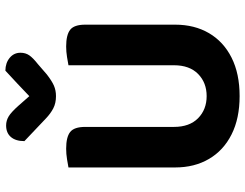

<svg xmlns="http://www.w3.org/2000/svg" viewBox="-117 -760 894 700"><g transform="rotate(-90 330.0 -410.0)"><path d="M329.7 16.6Q248.3 16.6 190 -12.7Q131.6 -42 100.6 -95Q69.5 -148 69.5 -218.5V-285.6H217.3V-222.7Q217.3 -166.1 249 -134.8Q280.7 -103.6 329.7 -103.6Q378.6 -103.6 410.4 -134.8Q442.1 -166.1 442.1 -222.7V-285.6H590.1V-218.5Q590.1 -148 559.1 -95Q528 -42 469.7 -12.7Q411.4 16.6 329.7 16.6ZM217.3 -254.6H69.5V-607.4Q79.5 -609.4 99.2 -612.6Q119 -615.8 138.1 -615.8Q180 -615.8 198.6 -601.3Q217.3 -586.8 217.3 -546.2ZM590.1 -253.1H442.1V-607.4Q452 -609.4 471.8 -612.6Q491.5 -615.8 510.6 -615.8Q552.5 -615.8 571.3 -601.3Q590.1 -586.8 590.1 -546.2ZM329.4 -750.1Q352.1 -771.7 375.8 -794.2Q399.5 -816.8 422.4 -837.4Q450.3 -837.1 469 -821.8Q487.7 -806.4 487.7 -782.4Q487.7 -764 478.4 -750.4Q469.1 -736.8 446.1 -718.7L408.8 -686.4Q385 -667.9 367.8 -660.4Q350.5 -652.9 329.4 -652.9Q303.8 -652.9 284.8 -662.8Q265.9 -672.7 248.5 -689.3L165.5 -768Q165.5 -799.8 180.5 -817.3Q195.5 -834.7 222.6 -834.7Q240 -834.7 255.5 -825.5Q270.9 -816.3 294.6 -789.7Z"/></g></svg>

Font: Baloo Bhaina 2
Style: Regular
Weight: 400
Designer: Yesha Goshar, Manish Minz, Shuchita Grover and Ek Type
Foundry: Ek Type
Version: Version 1.700